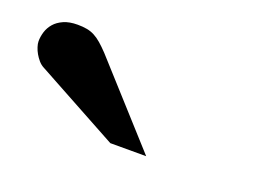

<svg xmlns="http://www.w3.org/2000/svg" viewBox="-46 -818 465 351"><g transform="rotate(20 187.0 -642.5)"><path d="M187 -550.8 24.9 -639.2Q19.5 -642.1 15.1 -647.2Q10.7 -652.3 7.3 -658.2Q3.9 -664.1 2 -670.2Q0 -676.3 0 -681.2Q0 -689.9 2.9 -699.5Q5.9 -709 12.5 -716.6Q19 -724.1 30 -729Q41 -733.9 57.1 -733.9Q67.4 -733.9 75.2 -732.4Q83 -731 90.1 -727.3Q97.2 -723.6 104.2 -717.5Q111.3 -711.4 120.1 -702.1L256.8 -550.8Z"/></g></svg>

Font: Charis SIL CyrE
Style: Bold
Weight: 700
Foundry: SIL International
Version: Version 5.000